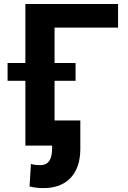

<svg xmlns="http://www.w3.org/2000/svg" viewBox="-20 -731 641 964"><path d="M18.1 0ZM572.8 -592.3H253.9V0H107.4V-710.9H572.8ZM359.4 -325.2H18.1V-414.6H359.4ZM383.3 -126V19.5Q382.3 112.3 333.7 162.8Q285.2 213.4 197.8 213.4Q160.2 213.4 128.4 205.1L135.3 92.3Q156.2 98.1 183.1 98.1Q241.7 98.1 241.7 14.2V-126Z"/></svg>

Font: Roboto-o
Style: o-Bold
Weight: 700
Designer: Google
Version: Version 2.134; 2016; ttfautohint (v1.6)